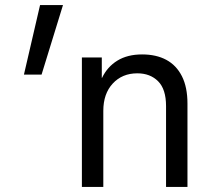

<svg xmlns="http://www.w3.org/2000/svg" viewBox="-20 -742 822 762"><path d="M75 -446 139 -722H230L145 -446ZM639 0V-321Q639 -388 607.5 -419.5Q576 -451 525 -451Q465 -451 427.5 -410.5Q390 -370 390 -302V0H305V-514H384V-433H385Q406 -477 446 -501.5Q486 -526 544 -526Q600 -526 640 -504.5Q680 -483 702 -439.5Q724 -396 724 -331V0Z"/></svg>

Font: TikTok Sans 24pt
Style: Regular
Weight: 400
Version: Version 4.000